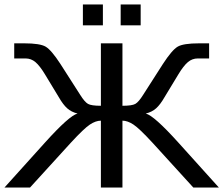

<svg xmlns="http://www.w3.org/2000/svg" viewBox="-26 -844 1005 864"><path d="M428 -368V-649H525V-368Q568 -368 583 -376.5Q598 -385 618 -417L707 -556Q748 -619 773.5 -634Q799 -649 870 -649H915V-581H864Q839 -581 819.5 -564.5Q800 -548 777 -510L714 -406Q695 -373 676.5 -356.5Q658 -340 630 -333Q667 -324 777 -202L959 0H844L660 -202Q601 -266 574.5 -283.5Q548 -301 525 -301V0H428V-301Q405 -301 378.5 -283.5Q352 -266 293 -202L109 0H-6L176 -202Q286 -324 323 -333Q295 -340 276.5 -356.5Q258 -373 239 -406L176 -510Q153 -548 133.5 -564.5Q114 -581 89 -581H38V-649H83Q154 -649 179.5 -634Q205 -619 246 -556L335 -417Q355 -385 370 -376.5Q385 -368 428 -368ZM437 -730H347V-824H437ZM607 -730H517V-824H607Z"/></svg>

Font: Play
Style: Regular
Weight: 400
Designer: Jonas Hecksher
Foundry: Jonas Hecksher, Playtypeª, e-types AS
Version: Version 1.002